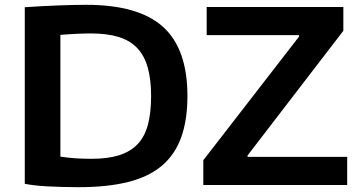

<svg xmlns="http://www.w3.org/2000/svg" viewBox="-20 -769 1496 798"><path d="M825 -103 1223 -617V-623H839V-740H1407V-641L1009 -123V-117H1423V0H825ZM306 9Q272 9 238.5 8Q205 7 175.5 5.5Q146 4 122 1Q98 -2 83 -5V-739Q155 -744 224 -746.5Q293 -749 338 -749Q556 -749 657.5 -657.5Q759 -566 759 -370Q759 -270 733 -198Q707 -126 652.5 -80Q598 -34 512 -12.5Q426 9 306 9ZM361 -109Q427 -109 474 -123.5Q521 -138 551 -169Q581 -200 594.5 -249.5Q608 -299 608 -370Q608 -439 594 -488.5Q580 -538 550 -569.5Q520 -601 472.5 -615.5Q425 -630 358 -630Q334 -630 300 -628.5Q266 -627 231 -624V-118Q264 -113 295 -111Q326 -109 361 -109Z"/></svg>

Font: Encode Sans Wide
Style: SemiBold
Weight: 600
Designer: Pablo Impallari, Andres Torresi
Foundry: Pablo Impallari, Andres Torresi
Version: Version 1.000; ttfautohint (v1.00) -l 8 -r 50 -G 200 -x 14 -